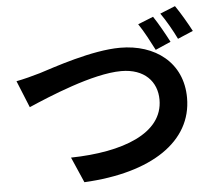

<svg xmlns="http://www.w3.org/2000/svg" viewBox="-58 -913 1115 995"><g transform="rotate(-5 500.0 -415.0)"><path d="M36 -533 93 -393C197 -438 433 -538 581 -538C702 -538 766 -467 766 -373C766 -198 553 -119 283 -114L341 19C693 1 909 -144 909 -370C909 -555 767 -659 586 -659C439 -659 236 -588 160 -564C123 -553 73 -540 36 -533ZM770 -804 690 -772C717 -733 748 -673 769 -632L849 -667C830 -704 795 -767 770 -804ZM888 -849 809 -817C836 -779 869 -721 889 -679L969 -713C951 -748 914 -812 888 -849Z"/></g></svg>

Font: Noto Sans CJK SC
Style: Bold
Weight: 700
Designer: Ryoko NISHIZUKA 西塚涼子 (kana, bopomofo & ideographs); Paul D. Hunt (Latin, Greek & Cyrillic); Sandoll Communications 산돌커뮤니
Foundry: Adobe
Version: Version 2.004;hotconv 1.0.118;makeotfexe 2.5.65603